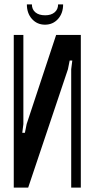

<svg xmlns="http://www.w3.org/2000/svg" viewBox="-20 -859 433 879"><path d="M350 -699V0H306V-542L311 -582H299L291 -542L109 0H43V-699H87V-291L82 -251H94L102 -291L237 -699ZM246 -839H269Q269 -798 245.5 -772Q222 -746 186 -746Q150 -746 126.5 -772Q103 -798 103 -839H126Q126 -816 142 -802.5Q158 -789 187 -789Q214 -789 230 -802.5Q246 -816 246 -839Z"/></svg>

Font: Moniqa Paragraph
Style: Bold
Weight: 700
Designer: Rajesh Rajput
Foundry: Rajesh Rajput
Version: Version 1.000